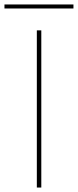

<svg xmlns="http://www.w3.org/2000/svg" viewBox="-80 -840 349 860"><path d="M105 -704V0H85V-704ZM249 -820V-802H-60V-820Z"/></svg>

Font: Fz Poppins Thin
Style: Regular
Weight: 100
Designer: Ninad Kale (Devanagari), Jonny Pinhorn (Latin)
Foundry: Indian Type Foundry
Version: Vit hóa bi Vntype.Com & FontZin.Com